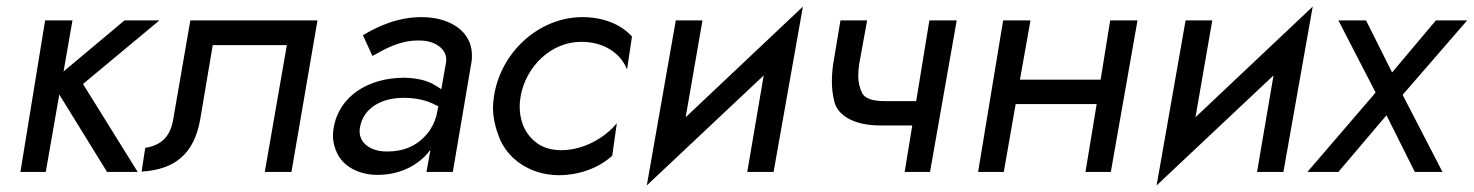

<svg xmlns="http://www.w3.org/2000/svg" viewBox="-20 -522 4475 583"><path d="M117 -460 42 0H119L160 -235L305 0H398L232 -267L464 -460H358L173 -305L200 -460Z M944 -460H558L506 -160C497 -103 465 -80 421 -73L410 -1C512 -7 570 -56 588 -160L626 -385H851L784 0H865Z M1111 -352C1146 -372 1193 -399 1248 -399C1250 -399 1251 -399 1253 -399C1306 -399 1335 -370 1335 -342C1335 -338 1335 -334 1334 -330L1320 -251C1313 -256 1305 -261 1296 -266C1273 -279 1243 -285 1208 -286C1098 -286 1009 -230 993 -133C992 -125 991 -118 991 -110C991 -91 996 -72 1005 -54C1024 -17 1069 9 1126 9C1189 9 1242 -15 1278 -56C1281 -60 1284 -64 1287 -67L1275 0H1355L1411 -330C1413 -339 1413 -347 1413 -354C1413 -379 1405 -409 1377 -433C1349 -457 1308 -470 1260 -470C1187 -470 1127 -442 1082 -415ZM1073 -135C1083 -194 1138 -225 1206 -225C1233 -225 1257 -221 1278 -214C1289 -210 1300 -205 1311 -199L1305 -170C1299 -149 1290 -131 1277 -116C1248 -80 1206 -62 1157 -62C1156 -62 1154 -62 1152 -62C1104 -63 1072 -88 1072 -123C1072 -127 1072 -131 1073 -135Z M1561 -230C1577 -320 1653 -395 1745 -395C1812 -395 1864 -362 1884 -311L1899 -411C1864 -450 1809 -470 1749 -470C1615 -470 1500 -362 1480 -230C1478 -218 1477 -205 1477 -194C1477 -165 1484 -135 1496 -104C1521 -41 1587 9 1676 10C1739 10 1798 -12 1839 -49L1853 -148C1817 -104 1753 -66 1684 -66C1683 -66 1681 -66 1680 -66C1650 -67 1625 -75 1606 -91C1567 -122 1558 -166 1558 -199C1558 -209 1559 -219 1561 -230Z M2113 -460H2032L1944 41L2299 -293L2249 0H2329L2418 -502L2062 -166Z M2654 -141H2750L2727 0H2804L2885 -460H2802L2762 -215H2666C2629 -215 2607 -223 2598 -239C2590 -255 2586 -273 2586 -292C2586 -303 2587 -315 2589 -328L2613 -460H2532L2510 -328C2507 -308 2506 -290 2506 -273C2506 -256 2508 -236 2513 -215C2522 -174 2569 -141 2654 -141Z M3351 -460 3322 -280H3077L3109 -460H3026L2950 0H3028L3064 -206H3310L3276 0H3353L3434 -460Z M3661 -460H3580L3492 41L3847 -293L3797 0H3877L3966 -502L3610 -166Z M4340 -460 4207 -302 4128 -460H4044L4157 -241L3950 0H4044L4190 -172L4276 0H4360L4239 -234L4435 -460Z"/></svg>

Font: Jost
Style: Italic
Weight: 400
Italic angle: -5°
Version: Version 3.710